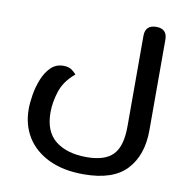

<svg xmlns="http://www.w3.org/2000/svg" viewBox="-80 -557 847 871"><g transform="rotate(10 343.5 -122.0)"><path d="M361 236Q267 236 200.5 204Q134 172 99.5 116Q65 60 65 -13Q65 -41 71 -78Q77 -115 91 -150.5Q105 -186 128.5 -209.5Q152 -233 187 -233Q211 -233 225.5 -222.5Q240 -212 246 -203Q198 -163 181.5 -112.5Q165 -62 165 -15Q165 74 218 115.5Q271 157 361 157Q445 157 482.5 118Q520 79 520 -12V-430Q520 -480 571 -480Q621 -480 621 -430V-12Q621 102 559 169Q497 236 361 236Z"/></g></svg>

Font: El Messiri Medium
Style: Regular
Weight: 500
Designer: Mohamed Gaber
Foundry: Kief Type Foundry
Version: Version 2.020; ttfautohint (v1.8.3)